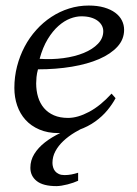

<svg xmlns="http://www.w3.org/2000/svg" viewBox="-20 -460 484 679"><path d="M388.7 -112.8Q377.9 -92.3 359.9 -70.3Q341.8 -48.3 316.7 -30.3Q291.5 -12.2 259 -0.7Q226.6 10.7 187.5 10.7Q148.4 10.7 119.1 -2Q89.8 -14.6 70.3 -36.1Q50.8 -57.6 40.8 -86.7Q30.8 -115.7 30.8 -148.9Q30.8 -188.5 40.3 -225.3Q49.8 -262.2 66.9 -294.7Q84 -327.1 108.2 -354Q132.3 -380.9 161.6 -400.1Q190.9 -419.4 224.4 -429.9Q257.8 -440.4 293.9 -440.4Q324.7 -440.4 348.1 -433.6Q371.6 -426.8 387.5 -415Q403.3 -403.3 411.1 -387.7Q418.9 -372.1 418.9 -354.5Q418.9 -320.8 395.3 -294.9Q371.6 -269 330.6 -251.2Q289.6 -233.4 233.9 -224.1Q178.2 -214.8 114.3 -214.8Q110.4 -200.7 109.1 -187.5Q107.9 -174.3 107.9 -165.5Q107.9 -139.2 114.7 -116.7Q121.6 -94.2 135.5 -77.9Q149.4 -61.5 170.7 -52.2Q191.9 -43 220.7 -43Q254.9 -43 295.2 -64.5Q335.4 -85.9 374.5 -128.9ZM267.6 -402.3Q249 -402.3 228 -394.3Q207 -386.2 186.8 -368.4Q166.5 -350.6 148.9 -321.8Q131.3 -293 120.1 -252Q163.6 -249 204.1 -254.4Q244.6 -259.8 276.1 -272.7Q307.6 -285.6 326.4 -305.2Q345.2 -324.7 345.2 -349.6Q345.2 -360.4 340.1 -369.9Q335 -379.4 325.2 -386.7Q315.4 -394 301 -398.2Q286.6 -402.3 267.6 -402.3ZM295.4 -18.1Q269 -6.3 245.4 7.8Q221.7 22 203.9 38.8Q186 55.7 175.8 75Q165.5 94.2 165.5 116.2Q165.5 123.5 167.7 131.3Q169.9 139.2 174.8 145.3Q179.7 151.4 188 155.3Q196.3 159.2 208 159.2Q220.7 159.2 232.2 157Q243.7 154.8 256.3 150.9V179.2Q249 182.6 239.3 186Q229.5 189.5 219 192.1Q208.5 194.8 198 196.5Q187.5 198.2 179.7 198.2Q132.8 198.2 110.1 180.4Q87.4 162.6 87.4 133.3Q87.4 106.9 101.3 84.5Q115.2 62 138.9 43.5Q162.6 24.9 194.6 9.8Q226.6 -5.4 262.7 -18.1Z"/></svg>

Font: PT Astra Serif
Style: Italic
Weight: 400
Italic angle: -16°
Designer: A.Korolkova, I. Chaeva
Foundry: ParaType Ltd
Version: Version 1.001